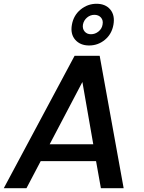

<svg xmlns="http://www.w3.org/2000/svg" viewBox="-38 -989 755 1009"><path d="M492.2 0 466.8 -142.1H175.8L101.1 0H-18.1L354 -695.8H485.8L611.8 0ZM501 -859.9Q505.4 -882.3 492.7 -896.7Q480 -911.1 458 -911.1Q436.5 -911.1 419.4 -896.7Q402.3 -882.3 397.9 -859.9Q394.5 -837.9 406.7 -823.5Q418.9 -809.1 439.9 -809.1Q461.9 -809.1 479.7 -823.5Q497.6 -837.9 501 -859.9ZM339.8 -858.9Q348.6 -908.7 385.7 -939Q422.9 -969.2 469.2 -969.2Q516.1 -969.2 541.5 -939Q566.9 -908.7 558.1 -858.9Q549.3 -809.6 513.2 -779.8Q477.1 -750 430.2 -750Q383.8 -750 357.4 -780Q331.1 -810.1 339.8 -858.9ZM452.1 -231 395 -558.1 223.1 -231Z"/></svg>

Font: Poppins Medium
Style: Italic
Weight: 500
Italic angle: -10°
Designer: Ninad Kale (Devanagari), Jonny Pinhorn (Latin)
Foundry: Indian Type Foundry
Version: Version 3.200;PS 1.000;hotconv 16.6.54;makeotf.lib2.5.65590